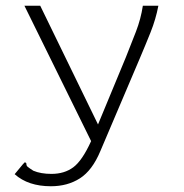

<svg xmlns="http://www.w3.org/2000/svg" viewBox="-20 -474 640 668"><path d="M157 174Q78 174 31 132L60 97L67 90L72 95Q71 102 76.5 106.5Q82 111 96 120Q122 131 159 131Q204 131 235 108Q266 85 297 17L65 -454H120L321 -41L418 -275Q436 -320 453 -364Q470 -408 477 -454H531Q522 -407 504 -362Q486 -317 466 -270L329 52Q301 119 258 146.5Q215 174 157 174Z"/></svg>

Font: Inconsolata Expanded Light
Style: Regular
Weight: 300
Width: 7
Monospace: yes
Designer: Raph Levien, Cyreal, Brenton Simpson
Foundry: Raph Levien, Cyreal, Google
Version: Version 3.001; ttfautohint (v1.8.2.53-6de2)